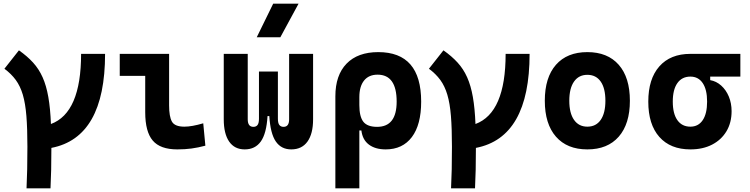

<svg xmlns="http://www.w3.org/2000/svg" viewBox="-20 -815 4142 1060"><path d="M126.5 224.6Q128.9 176.8 130.1 119.4Q131.3 62 131.3 -4.9Q131.3 -105.5 125.7 -174.8Q120.1 -244.1 106 -292Q91.8 -339.8 67.1 -373.5Q42.5 -407.2 4.4 -435.5L84.5 -537.1Q130.4 -504.9 162.6 -469.5Q194.8 -434.1 215.3 -388.2Q235.8 -342.3 246.8 -279.5Q257.8 -216.8 261.2 -130.4Q427.7 -191.9 427.7 -517.6H560.1Q560.1 -55.7 263.7 1.5Q263.7 66.4 262.5 122.1Q261.2 177.7 258.8 224.6Z M959 9.8Q864.7 9.8 823.2 -39.1Q781.7 -87.9 781.7 -195.3V-396H641.1V-517.6H913.6V-232.9Q913.6 -171.4 929.2 -143.6Q944.8 -115.7 998 -115.7Q1039.1 -115.7 1102.1 -134.3L1113.8 -10.7Q1073.7 0 1037.4 4.9Q1001 9.8 959 9.8Z M1587.9 9.8Q1532.7 9.8 1502.7 -33.9Q1472.7 -77.6 1466.8 -174.3H1457Q1451.2 -77.6 1419.9 -33.9Q1388.7 9.8 1331.1 9.8Q1274.9 9.8 1245.1 -33.4Q1215.3 -76.7 1215.3 -156.2V-517.6H1347.7V-156.2Q1347.7 -114.7 1378.9 -114.7Q1394 -114.7 1401.9 -125Q1409.7 -135.3 1409.7 -159.7V-419.9H1514.2V-159.7Q1514.2 -135.3 1522.2 -125Q1530.3 -114.7 1545.4 -114.7Q1576.2 -114.7 1576.2 -156.2V-517.6H1708.5V-156.2Q1708.5 -76.7 1677.5 -33.4Q1646.5 9.8 1587.9 9.8ZM1397.5 -609.4 1488.3 -794.9H1628.4L1527.8 -609.4Z M2109.4 9.8Q2052.2 9.8 2016.8 -16.6Q1981.4 -43 1975.1 -94.7H1963.9V224.6H1831.5V-283.2Q1831.5 -399.9 1893.3 -463.6Q1955.1 -527.3 2068.4 -527.3Q2305.2 -527.3 2305.2 -253.9Q2305.2 -126.5 2253.9 -58.3Q2202.6 9.8 2109.4 9.8ZM1963.9 -234.9Q1963.9 -171.4 1985.8 -143.1Q2007.8 -114.7 2062 -114.7Q2169.9 -114.7 2169.9 -253.9Q2169.9 -402.8 2064.5 -402.8Q2016.1 -402.8 1990 -370.4Q1963.9 -337.9 1963.9 -278.8Z M2470.2 224.6Q2472.7 176.8 2473.9 119.4Q2475.1 62 2475.1 -4.9Q2475.1 -105.5 2469.5 -174.8Q2463.9 -244.1 2449.7 -292Q2435.5 -339.8 2410.9 -373.5Q2386.2 -407.2 2348.1 -435.5L2428.2 -537.1Q2474.1 -504.9 2506.3 -469.5Q2538.6 -434.1 2559.1 -388.2Q2579.6 -342.3 2590.6 -279.5Q2601.6 -216.8 2605 -130.4Q2771.5 -191.9 2771.5 -517.6H2903.8Q2903.8 -55.7 2607.4 1.5Q2607.4 66.4 2606.2 122.1Q2605 177.7 2602.5 224.6Z M3222.7 9.8Q3110.8 9.8 3049.3 -60.5Q2987.8 -130.9 2987.8 -258.8Q2987.8 -387.2 3049.3 -457.3Q3110.8 -527.3 3222.7 -527.3Q3334.5 -527.3 3396 -457.3Q3457.5 -387.2 3457.5 -258.8Q3457.5 -130.9 3396 -60.5Q3334.5 9.8 3222.7 9.8ZM3222.7 -115.7Q3270.5 -115.7 3296.4 -153.1Q3322.3 -190.4 3322.3 -258.8Q3322.3 -327.6 3296.4 -364.7Q3270.5 -401.9 3222.7 -401.9Q3175.3 -401.9 3149.2 -364.7Q3123 -327.6 3123 -258.8Q3123 -190.4 3149.2 -153.1Q3175.3 -115.7 3222.7 -115.7Z M3791.5 9.8Q3681.2 9.8 3620.1 -59.1Q3559.1 -127.9 3559.1 -253.9Q3559.1 -379.4 3620.1 -448.5Q3681.2 -517.6 3791.5 -517.6H4067.4V-392.1H3900.9V-372.6Q3934.6 -366.7 3961.4 -342.8Q3988.3 -318.8 4003.7 -282Q4019 -245.1 4019 -201.2Q4019 -137.7 3990.7 -90.3Q3962.4 -43 3911.4 -16.6Q3860.4 9.8 3791.5 9.8ZM3791.5 -115.7Q3835.4 -115.7 3859.6 -151.6Q3883.8 -187.5 3883.8 -253.9Q3883.8 -320.3 3859.6 -356.2Q3835.4 -392.1 3791.5 -392.1Q3745.1 -392.1 3719.7 -356.2Q3694.3 -320.3 3694.3 -253.9Q3694.3 -187.5 3719.7 -151.6Q3745.1 -115.7 3791.5 -115.7Z"/></svg>

Font: Cascadia Code NF
Style: Bold
Weight: 700
Monospace: yes
Designer: Aaron Bell
Foundry: Saja Typeworks
Version: Version 2404.023; ttfautohint (v1.8.4)